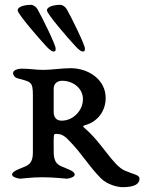

<svg xmlns="http://www.w3.org/2000/svg" viewBox="-20 -737 630 794"><path d="M171 -546C179 -537 193 -524 201 -524C210 -524 210 -528 210 -537C210 -552 154 -666 135 -699C129 -709 118 -717 108 -717C83 -717 53 -710 53 -694C53 -680 140 -579 171 -546ZM292 -546C300 -537 314 -524 322 -524C331 -524 331 -528 331 -537C331 -552 275 -666 256 -699C250 -709 239 -717 229 -717C204 -717 174 -710 174 -694C174 -680 261 -579 292 -546ZM202 -274V-370C202 -391.3 217 -403 237 -403C282 -403 323 -371.8 323 -327C323 -280 283 -238 235 -238C212 -238 202 -253 202 -274ZM272 -455C235 -455 195 -448 160 -448C124 -448 108 -453 69 -453C54 -453 34 -447 34 -435C34 -426 41 -417 50 -414C107 -398 116 -401 116 -344V-129C116 -92 119 -64 85 -49C63 -39 30 -30 30 -15C30 -5 52 1 63 2C70 2 109 -4 156 -4C204 -4 250 2 257 2C268 1 289 -5 289 -15C289 -30 256 -39 234 -49C200 -64 202 -92 202 -129V-158C202 -187 205 -183 217 -183C241 -183 256.1 -165.6 272 -149C319.8 -99.3 348.9 -48.1 397 0C423.9 26.9 466 37 487 37C534 37 557 25 557 2C557 -14 533.8 -15.4 497 -31C446.4 -52.5 402.5 -146.3 329 -208C321.3 -214.4 323.3 -216.9 331 -219C383.2 -233 417 -277 417 -332C417 -407 347 -455 272 -455Z"/></svg>

Font: EB Garamond SC 08
Style: Regular
Weight: 400
Version: Version 0.016